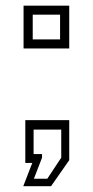

<svg xmlns="http://www.w3.org/2000/svg" viewBox="-20 -560 319 660"><path d="M60 80 91 0H67V-147H218V-9.5L155.5 80ZM96.5 54.5H142.5L190.5 -18V-114.5H95.5V-30.5H124.5V-18ZM61 -393.5V-540.5H218V-393.5ZM92.5 -424.5H186.5V-509.5H92.5Z"/></svg>

Font: Tourney Light
Style: Regular
Weight: 300
Version: Version 1.015